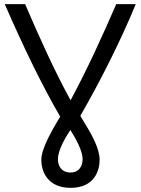

<svg xmlns="http://www.w3.org/2000/svg" viewBox="-20 -717 677 925"><path d="M319 -91C292 -51 259 10 259 49C259 84 277 114 319 114C361 114 378 84 378 49C378 10 345 -50 319 -91ZM367 -159 380 -137C420 -73 460 -3 460 53C460 106 434 188 320 188C206 188 179 105 179 53C179 0 228 -84 259 -137L270 -155C182 -306 89 -499 3 -697H101C169 -539 241 -378 320 -234C401 -384 474 -545 540 -697H634C560 -516 454 -309 367 -159Z"/></svg>

Font: Repo Regular
Style: Regular
Weight: 400
Designer: Stefan Peev
Foundry: Context Ltd
Version: Version 1.502